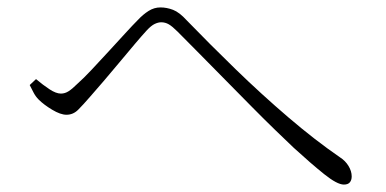

<svg xmlns="http://www.w3.org/2000/svg" viewBox="-20 -600 1040 517"><path d="M60 -371 77 -387Q96 -371 113.5 -359.5Q131 -348 144 -348Q155 -348 165 -354.5Q175 -361 188 -374Q205 -389 227 -412.5Q249 -436 272.5 -461.5Q296 -487 317 -510Q338 -533 351 -546Q365 -561 380 -570.5Q395 -580 412 -580Q429 -580 446 -573.5Q463 -567 483 -545Q544 -482 614 -414Q684 -346 756.5 -284Q829 -222 896 -176Q910 -167 918.5 -153Q927 -139 927 -125Q927 -115 922 -109Q917 -103 906 -103Q888 -103 853 -131Q818 -159 771 -202Q752 -220 722 -249Q692 -278 657 -313.5Q622 -349 585.5 -386Q549 -423 516 -456.5Q483 -490 458 -515Q444 -529 434.5 -534.5Q425 -540 414 -540Q406 -540 396.5 -535.5Q387 -531 375 -518Q363 -505 343.5 -482Q324 -459 302 -432.5Q280 -406 259 -381.5Q238 -357 223 -340Q204 -318 190.5 -304.5Q177 -291 159 -291Q143 -291 120.5 -304.5Q98 -318 84 -332Q76 -340 70.5 -350.5Q65 -361 60 -371Z"/></svg>

Font: Noto Serif KR
Style: Regular
Weight: 200
Designer: Ryoko NISHIZUKA 西塚涼子 (kana & ideographs); Frank Grießhammer (Latin, Greek & Cyrillic); Wenlong ZHANG 张文龙 (bopomofo); San
Foundry: Adobe
Version: Version 2.001;hotconv 1.1.0;makeotfexe 2.6.0